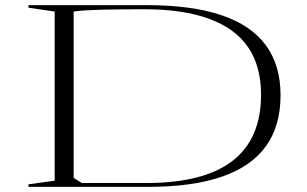

<svg xmlns="http://www.w3.org/2000/svg" viewBox="-20 -728 1196 748"><path d="M549 -708Q727 -708 842.5 -669Q958 -630 1015.5 -552Q1073 -474 1073 -357Q1073 -238 1016.5 -159Q960 -80 845.5 -40Q731 0 556 0H91V-10L193 -24V-683L91 -698V-708ZM542 -692Q444 -692 370.5 -690Q297 -688 267 -683V-35L299 -15H549Q774 -15 885.5 -101Q997 -187 997 -359Q997 -470 947 -543.5Q897 -617 795.5 -654.5Q694 -692 542 -692Z"/></svg>

Font: Kalnia Expanded ExtraLight
Style: Regular
Weight: 250
Width: 7
Designer: Frida Medrano
Foundry: Frida Medrano
Version: Version 1.105